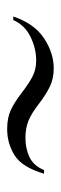

<svg xmlns="http://www.w3.org/2000/svg" viewBox="163 -559 170 536"><g transform="rotate(90 248.0 -291.0)"><path d="M26 -243Q46 -302 87 -329Q128 -356 171 -356Q199 -356 221 -345.5Q243 -335 268 -316Q296 -294 317 -285.5Q338 -277 365 -277Q394 -277 418 -288Q442 -299 455 -329H465Q447 -268 414 -247Q381 -226 340 -226Q309 -226 287.5 -236Q266 -246 240 -266Q210 -289 191 -298Q172 -307 149 -307Q115 -307 82.5 -291Q50 -275 36 -243Z"/></g></svg>

Font: Moderustic
Style: Regular
Weight: 400
Designer: Tural Alisoy
Foundry: TAFT Foundry
Version: Version 2.120